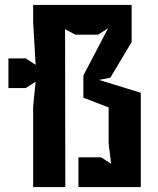

<svg xmlns="http://www.w3.org/2000/svg" viewBox="-20 -756 637 776"><path d="M114 0H244L243 -638L284 -616H377L417 -642L317 -451V-361L419 -322V-178L429 -94L389 -120H297V0H549V-381L380 -433L426 -442L512 -586V-736H114V-666L124 -494L84 -520H14V-400H84L124 -426L114 -326Z"/></svg>

Font: Pescante Normal
Style: Regular
Weight: 400
Designer: Ariel Martín Pérez
Foundry: Tunera Type Foundry
Version: Version 1.000;FEAKit 1.0